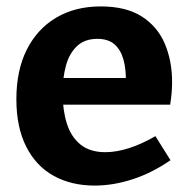

<svg xmlns="http://www.w3.org/2000/svg" viewBox="-20 -566 589 598"><path d="M275 12Q202 12 147 -18.5Q92 -49 61.5 -109.5Q31 -170 31 -257Q31 -347 63.5 -411.5Q96 -476 155 -511Q214 -546 294 -546Q372 -546 421 -515Q470 -484 493 -430.5Q516 -377 516 -310Q516 -293 514.5 -276Q513 -259 510 -240H144V-323H390L372 -310Q373 -350 364.5 -380.5Q356 -411 336.5 -428Q317 -445 283 -445Q244 -445 220 -422.5Q196 -400 185.5 -362Q175 -324 175 -277Q175 -224 188 -182Q201 -140 230.5 -116Q260 -92 308 -92Q342 -92 381.5 -104.5Q421 -117 464 -142L511 -67Q453 -27 392.5 -7.5Q332 12 275 12Z"/></svg>

Font: Bitter Thin
Style: Bold
Weight: 700
Version: Version 3.021